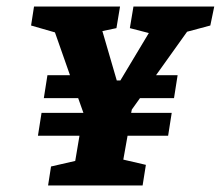

<svg xmlns="http://www.w3.org/2000/svg" viewBox="-20 -567 675 587"><path d="M623 -489 552 -470 457 -337H523L512 -267H408L383 -232L381 -222H505L494 -152H370L357 -79L426 -63L416 0H127L136 -58L210 -75L223 -152H96L107 -222H235L219 -267H114L125 -337H194L148 -468L75 -489L84 -547H347L336 -481L293 -472L337 -321H348L435 -466L377 -481L388 -547H635Z"/></svg>

Font: Grenze
Style: Bold Italic
Weight: 700
Italic angle: -10°
Designer: Renata Polastri
Foundry: Omnibus-Type
Version: Version 1.002; ttfautohint (v1.8)